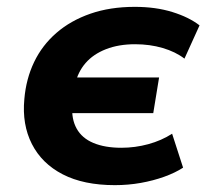

<svg xmlns="http://www.w3.org/2000/svg" viewBox="-20 -529 608 560"><path d="M315 11Q224 11 163 -20.5Q102 -52 73 -109Q44 -166 51 -240Q56 -299 79.5 -348Q103 -397 144.5 -433Q186 -469 243.5 -489Q301 -509 373 -509Q434 -509 482.5 -494Q531 -479 562 -455L518 -358Q492 -378 454.5 -389Q417 -400 374 -400Q326 -400 289 -385.5Q252 -371 229.5 -345Q207 -319 199 -283L193 -303H444L427 -199H178L191 -221Q188 -182 203.5 -154Q219 -126 252.5 -112Q286 -98 334 -98Q374 -98 412.5 -108.5Q451 -119 482 -139L514 -40Q491 -25 459 -13.5Q427 -2 390.5 4.5Q354 11 315 11Z"/></svg>

Font: Nunito Sans 9pt ExtraBold
Style: Italic
Weight: 800
Italic angle: -9°
Version: Version 3.101;gftools[0.9.27]